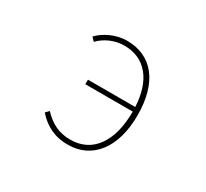

<svg xmlns="http://www.w3.org/2000/svg" viewBox="-148 -966 1297 1206"><g transform="rotate(30 500.0 -363.0)"><path d="M366 -371H710C710 -148 614 -22 458 -22C375 -22 314 -53 257 -114L234 -90C291 -26 359 13 461 13C634 13 748 -128 748 -365C748 -604 639 -739 458 -739C373 -739 296 -697 255 -653L279 -628C321 -673 388 -704 458 -704C611 -704 700 -591 709 -404H366Z"/></g></svg>

Font: Harano Aji Gothic ExtraLight
Style: Regular
Weight: 250
Foundry: Masamichi Hosoda
Version: HaranoAjiGothic-ExtraLight version 20230610;ttx 4.39.4